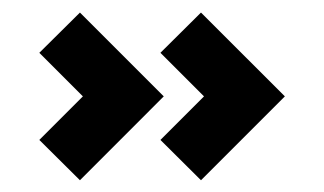

<svg xmlns="http://www.w3.org/2000/svg" viewBox="-20 -391 526 312"><path d="M114.7 -234.4 43.9 -305.2 109.9 -370.6 246.1 -234.4 109.9 -98.1 43.9 -163.6ZM311.5 -234.4 240.7 -305.2 306.6 -370.6 442.9 -234.4 306.6 -98.1 240.7 -163.6Z"/></svg>

Font: Squarish Sans CT
Style: RegularSC
Weight: 400
Version: Version 0.9